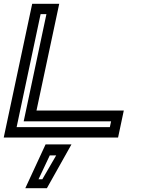

<svg xmlns="http://www.w3.org/2000/svg" viewBox="-24 -720 758 1005"><path d="M-4.5 0 144.5 -700H286L167 -141.5H624L594 0ZM63 -54.5H551L557.5 -85H100L219 -646H188.5ZM108.5 265 214.5 36H350L221.5 265ZM177.5 218.5H197.5L270 93.5H236.5Z"/></svg>

Font: Tourney Expanded SemiBold
Style: Italic
Weight: 600
Width: 7
Italic angle: -12°
Designer: Tyler Finck
Foundry: Etcetera Type Co
Version: Version 1.010; ttfautohint (v1.8.3)